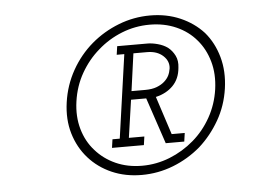

<svg xmlns="http://www.w3.org/2000/svg" viewBox="-43 -688 887 630"><g transform="rotate(-5 400.5 -372.5)"><path d="M404 -143Q356 -143 317 -160.5Q278 -178 251 -209Q224 -239 212 -281Q200 -323 207 -372Q214 -422 238 -464Q262 -506 297 -536Q332 -567 376 -584.5Q420 -602 468 -602Q516 -602 555.5 -584.5Q595 -567 621 -536Q647 -506 659 -464Q671 -422 664 -372Q657 -323 633.5 -281Q610 -239 575 -209Q539 -178 495 -160.5Q451 -143 404 -143ZM400 -113Q454 -113 504 -132.5Q554 -152 595 -187Q634 -222 661 -269Q688 -316 696 -372Q704 -428 690.5 -476Q677 -524 647 -559Q616 -593 571 -612.5Q526 -632 472 -632Q418 -632 368 -612.5Q318 -593 278 -559Q237 -524 210 -476Q183 -428 175 -372Q167 -316 181 -269Q195 -222 226 -187Q257 -152 301.5 -132.5Q346 -113 400 -113ZM314 -238 310 -210H415L419 -238H368L386 -362H415Q422 -362 426 -362Q430 -362 436 -362L487 -210H548L552 -238H509L468 -364Q503 -372 525 -394.5Q547 -417 550 -453Q553 -476 544.5 -493Q536 -510 522 -521Q508 -531 489.5 -536Q471 -541 456 -541H356L352 -513H377L338 -238ZM390 -390 407 -513H452Q485 -513 504.5 -495Q524 -477 521 -453Q519 -440 514 -430Q509 -420 499 -411Q489 -402 473.5 -396Q458 -390 435 -390Z"/></g></svg>

Font: Josefin Slab Thin SemiBold
Style: Italic
Weight: 600
Italic angle: -12°
Version: Version 2.000